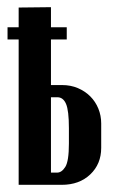

<svg xmlns="http://www.w3.org/2000/svg" viewBox="-20 -515 329 535"><path d="M153 -278Q177 -278 197 -269.5Q217 -261 231.5 -246.5Q246 -232 254 -212.5Q262 -193 262 -171V-103Q262 -58 231.5 -29Q201 0 152 0H32V-494L122 -495V-278ZM172 -158Q172 -207 164 -225.5Q156 -244 140 -244H122V-34H139Q152 -34 162 -50Q172 -66 172 -115ZM1 -439H166V-405H1Z"/></svg>

Font: Moniqa ExtBd Cond Paragraph
Style: Regular
Weight: 800
Width: 3
Designer: Rajesh Rajput
Foundry: Rajesh Rajput
Version: Version 1.000